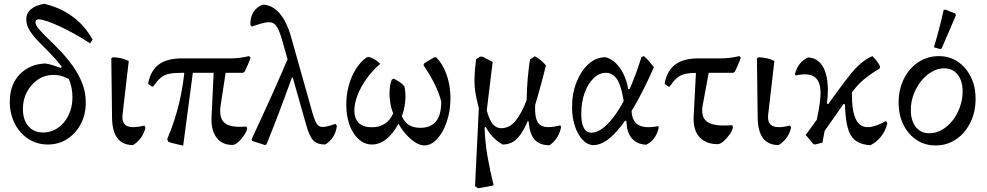

<svg xmlns="http://www.w3.org/2000/svg" viewBox="-20 -763 5259 1023"><path d="M234 7Q191 7 154.5 -10Q118 -27 90.5 -57.5Q63 -88 47.5 -130Q32 -172 32 -222Q32 -280 55 -324.5Q78 -369 120.5 -395.5Q163 -422 220 -425Q241 -422 261.5 -415.5Q282 -409 304 -401L323 -420L366 -331Q340 -347 316 -355.5Q292 -364 266 -364Q220 -364 183 -339.5Q146 -315 124 -274Q102 -233 102 -183Q102 -125 131 -91Q160 -57 210 -57Q243 -57 271.5 -71.5Q300 -86 321.5 -112Q343 -138 354.5 -172Q366 -206 366 -245Q366 -296 348 -338.5Q330 -381 302 -416.5Q274 -452 243 -483Q212 -514 184 -543Q156 -572 138 -600.5Q120 -629 120 -660Q120 -693 145 -714Q170 -735 216 -743Q393 -699 473 -552L460 -532Q422 -557 381 -580Q340 -603 301.5 -621Q263 -639 232.5 -649.5Q202 -660 186 -660Q169 -660 169 -643Q170 -628 189.5 -605.5Q209 -583 239.5 -554Q270 -525 304 -489Q338 -453 368.5 -410.5Q399 -368 418 -319.5Q437 -271 437 -216Q437 -153 410.5 -102.5Q384 -52 338.5 -22.5Q293 7 234 7Z M689 10Q579 10 577 -135L573 -452L582 -458Q606 -457 626 -452.5Q646 -448 666 -438L633 -153Q628 -107 655.5 -92.5Q683 -78 750 -94L755 -82Q740 -22 689 10Z M789 -302 771 -315 770 -322Q784 -389 827.5 -420.5Q871 -452 950 -452H1212Q1256 -452 1307 -464L1315 -456Q1309 -437 1301 -419.5Q1293 -402 1284 -382L1275 -375H949Q906 -375 880 -369.5Q854 -364 836 -348.5Q818 -333 796 -302ZM956 13Q930 7 911 2.5Q892 -2 876 -8L871 -22Q951 -209 966 -420L1012 -409ZM1220 9Q1164 10 1134 -29.5Q1104 -69 1107 -139L1120 -407H1187L1155 -197Q1149 -155 1161 -129Q1173 -103 1205.5 -93.5Q1238 -84 1291 -89L1297 -82Q1296 -66 1282 -44.5Q1268 -23 1250.5 -7Q1233 9 1220 9Z M1713 7Q1670 7 1649 -15Q1628 -37 1611 -99L1483 -550Q1468 -603 1452 -625Q1436 -647 1407 -644.5Q1378 -642 1322 -621L1314 -630Q1312 -709 1378 -738Q1429 -738 1468 -694Q1507 -650 1531 -566L1645 -161Q1657 -120 1668.5 -102.5Q1680 -85 1702.5 -86.5Q1725 -88 1767 -103L1775 -93Q1771 -59 1755 -34Q1739 -9 1713 7ZM1392 10 1325 -12 1320 -20Q1384 -157 1432.5 -265Q1481 -373 1520 -466L1570 -349H1535Q1497 -243 1463.5 -155.5Q1430 -68 1400 6Z M1945 -460Q1964 -454 1978.5 -445Q1993 -436 2006 -423Q1964 -387 1933 -343.5Q1902 -300 1885 -256Q1868 -212 1868 -174Q1868 -132 1891 -108.5Q1914 -85 1962 -85Q2001 -85 2030 -103.5Q2059 -122 2075 -159Q2064 -185 2059 -218Q2054 -251 2056 -283.5Q2058 -316 2067 -338L2077 -344Q2093 -337 2108 -327Q2123 -317 2135 -303Q2143 -264 2139 -222Q2135 -180 2121 -144Q2135 -112 2159 -97Q2183 -82 2220 -82Q2274 -82 2302.5 -115.5Q2331 -149 2331 -222Q2318 -272 2293 -320.5Q2268 -369 2236 -416L2241 -426L2294 -458H2303Q2328 -434 2345 -399.5Q2362 -365 2371 -324.5Q2380 -284 2380 -240Q2380 -190 2369 -144.5Q2358 -99 2338.5 -64Q2319 -29 2294 -8.5Q2269 12 2241 12Q2216 12 2187 -8Q2158 -28 2132 -60.5Q2106 -93 2090 -132L2115 -131Q2093 -74 2051.5 -33.5Q2010 7 1962 7Q1932 7 1907 -9Q1882 -25 1863.5 -54Q1845 -83 1835 -121.5Q1825 -160 1825 -206Q1825 -257 1837.5 -304.5Q1850 -352 1874 -391.5Q1898 -431 1931 -456Z M2658 7Q2599 -27 2568 -87L2538 -72L2572 -179Q2587 -124 2605.5 -102Q2624 -80 2651 -80Q2695 -80 2727.5 -120Q2760 -160 2786 -230Q2787 -293 2792 -348Q2797 -403 2804 -446L2830 -463Q2848 -453 2862.5 -441Q2877 -429 2889 -414Q2864 -315 2842.5 -241Q2821 -167 2802 -113L2792 -118Q2771 -70 2750.5 -42.5Q2730 -15 2707.5 -4Q2685 7 2658 7ZM2527 240 2511 229 2535 -264 2545 -139Q2525 -205 2516 -252.5Q2507 -300 2508 -345Q2509 -390 2517 -448L2537 -461H2551L2605 -433L2562 -80Q2565 -1 2578 73Q2591 147 2610 224Q2597 228 2574 232Q2551 236 2527 240ZM2908 11Q2853 11 2826 -22Q2799 -55 2796 -129L2791 -268L2834 -271L2831 -190Q2830 -143 2842 -117.5Q2854 -92 2884 -87Q2914 -82 2965 -95L2970 -87Q2964 -57 2949 -32Q2934 -7 2908 11Z M3143 10Q3111 10 3085 -17Q3059 -44 3043.5 -90Q3028 -136 3028 -192Q3028 -266 3052 -326Q3076 -386 3116 -422Q3156 -458 3205 -458Q3248 -449 3282 -402Q3316 -355 3327 -288H3357L3307 -197Q3295 -292 3272 -333.5Q3249 -375 3208 -375Q3172 -375 3142 -345.5Q3112 -316 3094.5 -266.5Q3077 -217 3077 -156Q3077 -56 3132 -56Q3157 -56 3185 -75Q3213 -94 3241.5 -129.5Q3270 -165 3297.5 -214.5Q3325 -264 3350.5 -326Q3376 -388 3398 -459L3411 -464Q3427 -450 3439 -436Q3451 -422 3464 -405Q3405 -270 3348.5 -177.5Q3292 -85 3240.5 -37.5Q3189 10 3143 10ZM3423 8Q3374 6 3346.5 -26Q3319 -58 3318 -116L3299 -128L3346 -214L3345 -193Q3342 -125 3376.5 -100.5Q3411 -76 3487 -91L3490 -83Q3475 -17 3423 8Z M3804 5Q3739 5 3705.5 -34Q3672 -73 3676 -144L3690 -412H3763L3724 -202Q3716 -159 3730.5 -133.5Q3745 -108 3782.5 -99.5Q3820 -91 3881 -96L3885 -87Q3884 -71 3869.5 -49.5Q3855 -28 3836.5 -11.5Q3818 5 3804 5ZM3541 -302 3523 -315 3522 -322Q3536 -389 3579.5 -420.5Q3623 -452 3702 -452H3824Q3868 -452 3919 -464L3927 -456Q3921 -437 3913 -419.5Q3905 -402 3896 -382L3887 -375H3701Q3658 -375 3632 -369.5Q3606 -364 3588 -348.5Q3570 -333 3548 -302Z M4129 10Q4019 10 4017 -135L4013 -452L4022 -458Q4046 -457 4066 -452.5Q4086 -448 4106 -438L4073 -153Q4068 -107 4095.5 -92.5Q4123 -78 4190 -94L4195 -82Q4180 -22 4129 10Z M4323 7 4314 5 4273 -44 4447 -283Q4490 -342 4519 -376.5Q4548 -411 4573.5 -431Q4599 -451 4628 -464Q4641 -451 4651 -438.5Q4661 -426 4669 -410L4667 -398Q4625 -373 4595.5 -350Q4566 -327 4542.5 -300Q4519 -273 4493 -236ZM4322 7 4308 -18Q4331 -113 4341.5 -173.5Q4352 -234 4352 -268Q4352 -330 4320 -353Q4288 -376 4220 -361L4215 -368Q4224 -401 4241.5 -423Q4259 -445 4286 -457Q4348 -453 4374 -388.5Q4400 -324 4386 -211L4400 -205L4362 -3ZM4617 11Q4580 8 4555 -4Q4530 -16 4514.5 -40.5Q4499 -65 4491.5 -105.5Q4484 -146 4482 -206L4469 -213L4520 -291Q4517 -218 4526 -171.5Q4535 -125 4557 -103.5Q4579 -82 4614.5 -86Q4650 -90 4700 -118L4708 -107Q4702 -81 4689.5 -58.5Q4677 -36 4659 -18.5Q4641 -1 4617 11Z M4965 12Q4908 12 4863.5 -17.5Q4819 -47 4793.5 -98.5Q4768 -150 4768 -216Q4768 -287 4796 -343Q4824 -399 4872.5 -431.5Q4921 -464 4982 -464Q5039 -464 5083 -434.5Q5127 -405 5152.5 -354Q5178 -303 5178 -236Q5178 -166 5150 -109.5Q5122 -53 5074 -20.5Q5026 12 4965 12ZM4932 -53Q4967 -53 4999 -71.5Q5031 -90 5055.5 -121Q5080 -152 5094.5 -192.5Q5109 -233 5109 -276Q5109 -332 5082.5 -365.5Q5056 -399 5010 -399Q4976 -399 4944.5 -380.5Q4913 -362 4888 -331Q4863 -300 4848 -260Q4833 -220 4833 -177Q4833 -120 4859.5 -86.5Q4886 -53 4932 -53ZM4988 -502 4956 -511Q4971 -561 4984 -610.5Q4997 -660 5008 -710L5017 -712L5070 -691L5073 -681L4997 -504Z"/></svg>

Font: Alegreya
Style: Regular
Weight: 400
Designer: Juan Pablo del Peral
Foundry: Huerta Tipografica
Version: Version 2.009